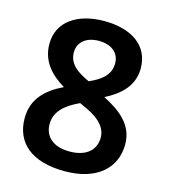

<svg xmlns="http://www.w3.org/2000/svg" viewBox="-110 -811 796 907"><g transform="rotate(15 288.5 -357.0)"><path d="M289 -724C160 -724 65 -664 65 -553C65 -467 118 -413 184 -373C107 -336 43 -282 43 -184C43 -65 126 10 290 10C446 10 534 -69 534 -187C534 -283 461 -336 381 -377C454 -414 512 -466 512 -552C512 -665 420 -724 289 -724ZM288 -627C347 -627 389 -597 389 -544C389 -484 344 -454 290 -430C233 -456 187 -486 187 -544C187 -597 230 -627 288 -627ZM164 -187C164 -248 207 -287 278 -320L293 -313C359 -285 414 -247 414 -187C414 -127 370 -86 288 -86C205 -86 164 -129 164 -187Z"/></g></svg>

Font: Noto Sans Myanmar UI SemiBold
Style: Regular
Weight: 600
Designer: Monotype Design Team
Foundry: Monotype Imaging Inc.
Version: Version 2.103